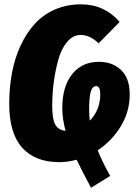

<svg xmlns="http://www.w3.org/2000/svg" viewBox="-20 -736 637 894"><path d="M584 -295.9Q584 -217.3 543.2 -149.2Q502.4 -81.1 435.1 -36.1Q456.1 17.6 493.2 83L403.8 138.2Q356.9 50.3 336.9 7.8Q294.4 19 255.9 19Q143.6 19 83.3 -48.3Q22.9 -115.7 22.9 -252Q22.9 -328.6 35.9 -397.2Q48.8 -465.8 76.2 -524.4Q103.5 -583 142.3 -625.5Q181.2 -668 236.3 -691.9Q291.5 -715.8 356.9 -715.8Q466.3 -715.8 537.1 -633.8L439 -534.2Q399.9 -573.2 355 -573.2Q319.8 -573.2 293 -541.5Q266.1 -509.8 251.7 -458.5Q237.3 -407.2 230.2 -352.1Q223.1 -296.9 223.1 -240.2Q223.6 -178.2 238.5 -153.8Q253.4 -129.4 285.2 -127Q270 -183.1 270 -232.9Q270 -333 315.9 -390.6Q361.8 -448.2 440.9 -448.2Q503.4 -448.2 543.7 -409.9Q584 -371.6 584 -295.9ZM395 -225.1Q395 -201.2 397.9 -173.8Q446.8 -224.1 446.8 -296.9Q446.8 -335 428.2 -335Q409.7 -335 402.3 -308.3Q395 -281.7 395 -225.1Z"/></svg>

Font: Fira Sans Compressed Heavy
Style: Italic
Weight: 900
Width: 3
Italic angle: -8°
Designer: Carrois Corporate & Edenspiekermann AG
Foundry: Carrois Corporate GbR & Edenspiekermann AG
Version: Version 4.203;PS 004.203;hotconv 1.0.88;makeotf.lib2.5.64775